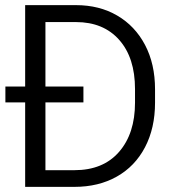

<svg xmlns="http://www.w3.org/2000/svg" viewBox="-20 -728 677 748"><path d="M78 -708H276Q367 -708 436.5 -667.5Q506 -627 545 -553Q584 -479 584 -380V-328Q584 -229 545 -154.5Q506 -80 435 -40Q364 0 270 0H78V-329H1V-391H78ZM157 -65H270Q382 -65 444 -136.5Q506 -208 506 -328V-381Q506 -503 444.5 -572.5Q383 -642 276 -642H157V-391H305V-329H157Z"/></svg>

Font: Freesentation 4 Regular
Style: Regular
Weight: 400
Designer: glyphs from Roboto by Christian Robertson / Hangul glyphs from Noto Sans CJK(Source Han Sans) by Jang Soo-young and Kang
Foundry: PT&
Version: Version 2.001